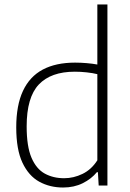

<svg xmlns="http://www.w3.org/2000/svg" viewBox="-20 -828 582 857"><path d="M261.5 9Q202.5 9 155.2 -17Q108 -43 80.2 -101.8Q52.5 -160.5 52.5 -259.5Q52.5 -358 82.5 -422.2Q112.5 -486.5 171 -517.5Q229.5 -548.5 315 -548.5Q341 -548.5 367 -546.2Q393 -544 414.5 -540V-808H459.5V0H420.5L417 -59.5H412.5Q388 -29.5 349.2 -10.2Q310.5 9 261.5 9ZM266.5 -32.5Q308.5 -32.5 348.2 -51.8Q388 -71 414.5 -112.5V-497Q394.5 -502 367.2 -505Q340 -508 314 -508Q207.5 -508 153.2 -450.8Q99 -393.5 99 -264Q99 -174.5 120.5 -124.2Q142 -74 179.8 -53.2Q217.5 -32.5 266.5 -32.5Z"/></svg>

Font: Encode Sans Condensed Thin ExtraLight
Style: Regular
Weight: 250
Version: Version 3.002